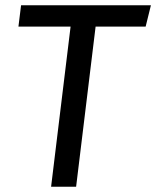

<svg xmlns="http://www.w3.org/2000/svg" viewBox="-20 -709 593 729"><path d="M343 -608 269 0H174L248 -608H50L60 -689H553L533 -608Z"/></svg>

Font: Yekcdsyqcyvpieeyorgstswgcgt
Style: Regular
Weight: 400
Italic angle: -8°
Designer: Carrois Corporate & Edenspiekermann
Foundry: Carrois Corporate GbR & Edenspiekermann AG
Version: Version 2.001